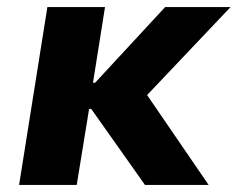

<svg xmlns="http://www.w3.org/2000/svg" viewBox="-20 -523 672 543"><path d="M34 0 114 -503H277L243 -289H249L447 -503H632L375 -232L377 -282L570 0H390L238 -215H232L197 0Z"/></svg>

Font: Nunito Sans 7pt ExtraBold
Style: Italic
Weight: 800
Italic angle: -9°
Designer: Vernon Adams
Foundry: Vernon Adams
Version: Version 3.101;gftools[0.9.27]